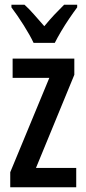

<svg xmlns="http://www.w3.org/2000/svg" viewBox="-20 -786 360 806"><path d="M300 0H23V-63L187 -459H33V-540H292V-472L131 -81H300ZM121 -606Q106 -638 79.5 -680Q53 -722 28 -755V-766H83Q101 -750 122.5 -725.5Q144 -701 166 -676Q190 -705 207.5 -723.5Q225 -742 249 -766H304V-755Q289 -735 271 -708.5Q253 -682 237 -655Q221 -628 210 -606Z"/></svg>

Font: Noto Sans Georgian ExtraCondensed Medium
Style: Regular
Weight: 500
Width: 2
Designer: Monotype Design Team, Akaki Razmadze
Foundry: Google LLC
Version: Version 2.005; ttfautohint (v1.8.4.7-5d5b)